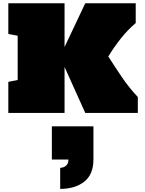

<svg xmlns="http://www.w3.org/2000/svg" viewBox="-20 -708 911 1204"><path d="M32.2 0V-194.8L90.8 -206.1V-483.9L32.2 -495.1V-687.5H384.8V-413.1L514.6 -687.5H831.1V-563.5Q779.8 -520 737.3 -466.1Q694.8 -412.1 659.2 -354Q701.2 -287.6 746.3 -221.4Q791.5 -155.3 844.2 -99.6V0H514.6L384.8 -288.1V0ZM357.4 476.6V344.7Q380.4 343.3 394.8 330.3Q409.2 317.4 409.2 292.5H305.2V84H565.9V292Q565.9 386.2 508.1 431.4Q450.2 476.6 357.4 476.6Z"/></svg>

Font: Holtwood One SC
Style: Regular
Weight: 400
Designer: Vernon Adams
Foundry: Vernon Adams
Version: Version 1.100; ttfautohint (v1.8.4.7-5d5b)